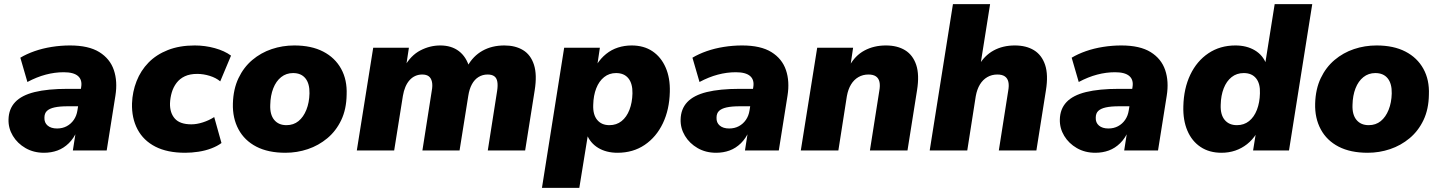

<svg xmlns="http://www.w3.org/2000/svg" viewBox="-20 -725 6936 925"><path d="M192 11Q142 11 103 -11.5Q64 -34 42 -70.5Q20 -107 21 -149Q22 -200 53 -233Q84 -266 147 -281.5Q210 -297 306 -297H383L369 -213H306Q267 -213 242.5 -207.5Q218 -202 206 -190.5Q194 -179 194 -158Q193 -134 209.5 -120Q226 -106 255 -106Q281 -106 301.5 -117Q322 -128 335.5 -147.5Q349 -167 353 -193L371 -305Q377 -340 356 -358.5Q335 -377 287 -377Q244 -377 200.5 -365.5Q157 -354 112 -330L78 -447Q108 -465 146.5 -478.5Q185 -492 229 -499Q273 -506 317 -506Q407 -506 458.5 -474Q510 -442 528.5 -387.5Q547 -333 536 -264L494 0H331L346 -96H352Q336 -59 311.5 -35Q287 -11 257 0Q227 11 192 11Z M872 11Q786 11 728.5 -18.5Q671 -48 642.5 -102Q614 -156 616 -227Q618 -283 638 -334Q658 -385 695.5 -423.5Q733 -462 789 -484Q845 -506 918 -506Q968 -506 1015 -493Q1062 -480 1093 -457L1041 -333Q1021 -350 990.5 -359.5Q960 -369 930 -369Q895 -369 870.5 -357.5Q846 -346 830.5 -325.5Q815 -305 807.5 -279.5Q800 -254 799 -227Q798 -181 822.5 -153.5Q847 -126 902 -126Q928 -126 957.5 -135.5Q987 -145 1012 -161L1047 -36Q1027 -21 998 -10Q969 1 936 6Q903 11 872 11Z M1355 11Q1272 11 1215 -18.5Q1158 -48 1129 -102Q1100 -156 1102 -226Q1104 -296 1129 -348.5Q1154 -401 1195.5 -436Q1237 -471 1289 -488.5Q1341 -506 1398 -506Q1480 -506 1537 -476.5Q1594 -447 1623.5 -393.5Q1653 -340 1650 -269Q1649 -199 1624 -146.5Q1599 -94 1557 -59Q1515 -24 1463 -6.5Q1411 11 1355 11ZM1360 -122Q1394 -122 1418 -141.5Q1442 -161 1456 -196Q1470 -231 1471 -275Q1472 -322 1451.5 -347.5Q1431 -373 1392 -373Q1359 -373 1334.5 -353.5Q1310 -334 1296.5 -299.5Q1283 -265 1282 -220Q1280 -173 1301 -147.5Q1322 -122 1360 -122Z M1699 0 1778 -495H1950L1936 -403H1928Q1959 -458 2005 -482Q2051 -506 2101 -506Q2155 -506 2191 -478.5Q2227 -451 2242 -398L2232 -406Q2259 -455 2304.5 -480.5Q2350 -506 2410 -506Q2463 -506 2500 -483.5Q2537 -461 2552.5 -413Q2568 -365 2556 -290L2510 0H2330L2375 -287Q2379 -313 2376 -331Q2373 -349 2361.5 -357.5Q2350 -366 2329 -366Q2305 -366 2285.5 -354Q2266 -342 2253.5 -319Q2241 -296 2236 -263L2194 0H2015L2060 -287Q2065 -313 2061 -331Q2057 -349 2045.5 -357.5Q2034 -366 2014 -366Q1996 -366 1980.5 -359Q1965 -352 1953 -338.5Q1941 -325 1933 -306Q1925 -287 1921 -263L1879 0Z M2591 180 2698 -495H2870L2858 -414H2855Q2874 -444 2900 -465Q2926 -486 2957.5 -496Q2989 -506 3023 -506Q3082 -506 3123.5 -478Q3165 -450 3187 -399.5Q3209 -349 3207 -282Q3205 -197 3173.5 -131Q3142 -65 3086 -27Q3030 11 2955 11Q2901 11 2862 -12.5Q2823 -36 2806 -80L2813 -79L2771 180ZM2916 -122Q2950 -122 2974.5 -141.5Q2999 -161 3012.5 -196Q3026 -231 3027 -275Q3028 -322 3007.5 -347.5Q2987 -373 2948 -373Q2915 -373 2890.5 -353.5Q2866 -334 2852.5 -299.5Q2839 -265 2838 -220Q2836 -173 2857 -147.5Q2878 -122 2916 -122Z M3430 11Q3380 11 3341 -11.5Q3302 -34 3280 -70.5Q3258 -107 3259 -149Q3260 -200 3291 -233Q3322 -266 3385 -281.5Q3448 -297 3544 -297H3621L3607 -213H3544Q3505 -213 3480.5 -207.5Q3456 -202 3444 -190.5Q3432 -179 3432 -158Q3431 -134 3447.5 -120Q3464 -106 3493 -106Q3519 -106 3539.5 -117Q3560 -128 3573.5 -147.5Q3587 -167 3591 -193L3609 -305Q3615 -340 3594 -358.5Q3573 -377 3525 -377Q3482 -377 3438.5 -365.5Q3395 -354 3350 -330L3316 -447Q3346 -465 3384.5 -478.5Q3423 -492 3467 -499Q3511 -506 3555 -506Q3645 -506 3696.5 -474Q3748 -442 3766.5 -387.5Q3785 -333 3774 -264L3732 0H3569L3584 -96H3590Q3574 -59 3549.5 -35Q3525 -11 3495 0Q3465 11 3430 11Z M3838 0 3917 -495H4090L4077 -407H4072Q4099 -457 4144.5 -481.5Q4190 -506 4248 -506Q4303 -506 4340.5 -483Q4378 -460 4394 -412.5Q4410 -365 4398 -290L4352 0H4171L4216 -286Q4221 -313 4217 -330.5Q4213 -348 4200 -357Q4187 -366 4164 -366Q4137 -366 4115.5 -353.5Q4094 -341 4080 -318Q4066 -295 4060 -262L4019 0Z M4459 0 4571 -705H4750L4703 -409H4695Q4722 -457 4766.5 -481.5Q4811 -506 4869 -506Q4924 -506 4961.5 -483Q4999 -460 5015 -412.5Q5031 -365 5019 -290L4973 0H4792L4837 -286Q4842 -313 4838 -330.5Q4834 -348 4821 -357Q4808 -366 4785 -366Q4758 -366 4736.5 -353.5Q4715 -341 4701 -318Q4687 -295 4681 -262L4640 0Z M5257 11Q5207 11 5168 -11.5Q5129 -34 5107 -70.5Q5085 -107 5086 -149Q5087 -200 5118 -233Q5149 -266 5212 -281.5Q5275 -297 5371 -297H5448L5434 -213H5371Q5332 -213 5307.5 -207.5Q5283 -202 5271 -190.5Q5259 -179 5259 -158Q5258 -134 5274.5 -120Q5291 -106 5320 -106Q5346 -106 5366.5 -117Q5387 -128 5400.5 -147.5Q5414 -167 5418 -193L5436 -305Q5442 -340 5421 -358.5Q5400 -377 5352 -377Q5309 -377 5265.5 -365.5Q5222 -354 5177 -330L5143 -447Q5173 -465 5211.5 -478.5Q5250 -492 5294 -499Q5338 -506 5382 -506Q5472 -506 5523.5 -474Q5575 -442 5593.5 -387.5Q5612 -333 5601 -264L5559 0H5396L5411 -96H5417Q5401 -59 5376.5 -35Q5352 -11 5322 0Q5292 11 5257 11Z M5865 11Q5806 11 5764 -17Q5722 -45 5700.5 -95.5Q5679 -146 5681 -213Q5683 -299 5714.5 -365Q5746 -431 5802 -468.5Q5858 -506 5932 -506Q5986 -506 6025.5 -482.5Q6065 -459 6081 -415L6075 -416L6121 -705H6302L6190 0H6017L6030 -81H6033Q6014 -51 5988 -30.5Q5962 -10 5931 0.5Q5900 11 5865 11ZM5939 -122Q5973 -122 5997.5 -141.5Q6022 -161 6035.5 -196Q6049 -231 6050 -275Q6052 -322 6031.5 -347.5Q6011 -373 5972 -373Q5938 -373 5913.5 -353.5Q5889 -334 5875.5 -299.5Q5862 -265 5861 -220Q5859 -173 5880 -147.5Q5901 -122 5939 -122Z M6569 11Q6486 11 6429 -18.5Q6372 -48 6343 -102Q6314 -156 6316 -226Q6318 -296 6343 -348.5Q6368 -401 6409.5 -436Q6451 -471 6503 -488.5Q6555 -506 6612 -506Q6694 -506 6751 -476.5Q6808 -447 6837.5 -393.5Q6867 -340 6864 -269Q6863 -199 6838 -146.5Q6813 -94 6771 -59Q6729 -24 6677 -6.5Q6625 11 6569 11ZM6574 -122Q6608 -122 6632 -141.5Q6656 -161 6670 -196Q6684 -231 6685 -275Q6686 -322 6665.5 -347.5Q6645 -373 6606 -373Q6573 -373 6548.5 -353.5Q6524 -334 6510.5 -299.5Q6497 -265 6496 -220Q6494 -173 6515 -147.5Q6536 -122 6574 -122Z"/></svg>

Font: Nunito Sans 11pt Black
Style: Italic
Weight: 900
Italic angle: -9°
Version: Version 3.101;gftools[0.9.27]